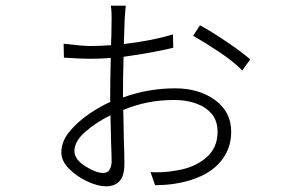

<svg xmlns="http://www.w3.org/2000/svg" viewBox="-20 -627 1040 676"><path d="M343 -18Q359 -18 366 -30Q373 -42 373 -58Q373 -82 371 -128Q370 -172 369 -221Q321 -198 281.5 -164Q242 -130 242 -95Q242 -66 280 -42Q318 -18 343 -18ZM413 -292V-284Q503 -316 596 -316Q681 -316 737.5 -274.5Q794 -233 794 -163Q794 -96 748 -48.5Q702 -1 612 17Q587 22 564 23.5Q541 25 526 25L510 -21Q552 -18 603 -27Q665 -37 705.5 -71.5Q746 -106 746 -163Q746 -202 725 -226.5Q704 -251 669.5 -263Q635 -275 595 -275Q543 -275 499 -266Q455 -257 414 -240Q415 -189 416 -139Q418 -82 418 -51Q418 -8 401 10.5Q384 29 353 29Q325 29 288 12Q251 -5 223.5 -32.5Q196 -60 196 -90Q196 -129 224.5 -163.5Q253 -198 292.5 -225Q332 -252 368 -268V-289Q368 -347 370 -423Q333 -420 298 -420Q279 -420 259.5 -421Q240 -422 205 -424L204 -473Q271 -465 298 -465Q333 -465 371 -468Q371 -484 372 -498Q373 -543 373 -561Q373 -572 372.5 -585Q372 -598 370 -607H423Q421 -590 420 -572Q419 -566 419 -561Q418 -534 416 -472Q513 -483 589 -506L590 -459Q567 -453 520 -444Q473 -435 415 -427Q413 -352 413 -292ZM660 -501 684 -538Q726 -515 778.5 -479.5Q831 -444 861 -418L833 -379Q803 -410 751 -444.5Q699 -479 660 -501Z"/></svg>

Font: LXGW 975 Gothic SC 200W
Style: Regular
Weight: 200
Version: Version 2.01;February 25, 2021